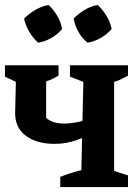

<svg xmlns="http://www.w3.org/2000/svg" viewBox="-27 -754 565 774"><path d="M216 0V-41Q236 -49 258 -56Q280 -63 301 -68L309 -424L255 -445V-491H489V-449Q475 -442 463 -435.5Q451 -429 433 -424V-65L489 -47V0ZM194 -174Q121 -174 77.5 -206.5Q34 -239 34 -297L37 -424L-7 -445V-491H209V-449Q198 -443 185.5 -436.5Q173 -430 159 -426V-279Q171 -268 188.5 -262Q206 -256 232 -256Q290 -256 367 -287L366 -229Q325 -204 281.5 -189Q238 -174 194 -174ZM169 -734Q190 -714 204.5 -689Q219 -664 223 -637Q206 -616 180 -601Q154 -586 127 -582Q107 -599 91.5 -625Q76 -651 70 -679Q90 -699 115.5 -714Q141 -729 169 -734ZM367 -734Q388 -714 403 -689Q418 -664 423 -637Q405 -616 379 -601Q353 -586 326 -582Q304 -599 289.5 -625Q275 -651 270 -679Q289 -699 314 -714Q339 -729 367 -734Z"/></svg>

Font: Piazzolla 24pt
Style: Bold
Weight: 700
Designer: Juan Pablo del Peral
Foundry: Huerta Tipografica
Version: Version 2.005